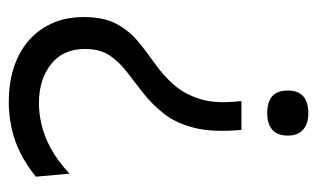

<svg xmlns="http://www.w3.org/2000/svg" viewBox="-163 -551 725 439"><g transform="rotate(-90 199.5 -331.5)"><path d="M122 -142Q116 -207 126.5 -249Q137 -291 158.5 -318.5Q180 -346 205.5 -366Q231 -386 254 -403.5Q277 -421 292 -443Q307 -465 307 -500Q307 -550 272 -577.5Q237 -605 183 -605Q160 -605 134 -599Q108 -593 80 -578Q52 -563 22 -535L15 -612Q42 -634 70.5 -648Q99 -662 128.5 -668Q158 -674 186 -674Q226 -674 261 -663.5Q296 -653 322.5 -631.5Q349 -610 364.5 -577.5Q380 -545 380 -502Q380 -457 364.5 -428Q349 -399 325 -379Q301 -359 274.5 -340.5Q248 -322 226 -297.5Q204 -273 192.5 -236.5Q181 -200 188 -142ZM160 11Q136 11 122.5 -1Q109 -13 109 -36Q109 -60 122.5 -71.5Q136 -83 160 -83Q186 -83 199 -71.5Q212 -60 212 -36Q212 11 160 11Z"/></g></svg>

Font: Bricolage Grotesque 48pt Condensed ExtraBold Light
Style: Regular
Weight: 300
Version: Version 1.000;gftools[0.9.30]